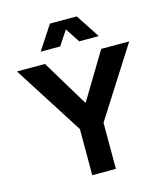

<svg xmlns="http://www.w3.org/2000/svg" viewBox="-133 -1032 988 1134"><g transform="rotate(-15 361.5 -465.0)"><path d="M18.1 -707H189.5L361.3 -421.9L353.5 -425.8H369.1L361.3 -421.9L533.2 -707H704.6L361.3 -168.9ZM289.1 -353.5H433.6V0H289.1ZM279.3 -929.7H398.9L303.2 -783.7H183.6ZM323.7 -929.7H443.4L539.1 -783.7H419.4Z"/></g></svg>

Font: Wanted Sans Variable
Style: Regular
Weight: 400
Designer: Original Design by Kil Hyung-jin and Kang Hanbin, Wanted Lab, Inc; Hangeul from Source Han Sans by Jang Soo-young and Ka
Foundry: Wanted Lab, Inc.
Version: Version 1.003;Glyphs 3.2 (3227)